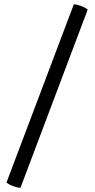

<svg xmlns="http://www.w3.org/2000/svg" viewBox="-20 -728 446 904"><path d="M327.5 -707.5Q343 -707 361.2 -700.2Q379.5 -693.5 393 -683L76.5 156Q60.5 155.5 42.8 149Q25 142.5 10.5 131.5Z"/></svg>

Font: Signika Light Light
Style: Regular
Weight: 300
Version: Version 2.001